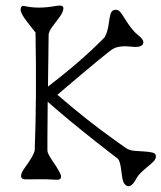

<svg xmlns="http://www.w3.org/2000/svg" viewBox="-20 -655 577 686"><path d="M70.8 -14.2Q55.2 -14.2 55.2 -26.9Q55.2 -37.6 70.3 -58.1Q100.1 -98.6 104 -117.7Q111.3 -303.7 106.9 -538.6L74.2 -580.6Q53.7 -607.9 53.7 -620.1Q53.7 -636.7 68.4 -633.3Q116.2 -622.1 180.2 -633.8Q206.5 -638.7 206.5 -625.5Q206.5 -611.8 190.4 -590.8Q174.3 -569.8 165.5 -557.6Q156.7 -545.4 153.8 -533.2L151.4 -345.7Q272.9 -438.5 354 -522Q364.7 -540 369.1 -574Q373.5 -607.9 379.4 -614Q385.3 -620.1 394.3 -620.1Q403.3 -620.1 410.6 -610.8Q418 -601.6 426.3 -587.9Q451.7 -546.4 471.9 -530.8Q492.2 -515.1 492.2 -504.4Q492.2 -487.3 463.4 -487.3L428.7 -489.7Q399.4 -489.7 385.3 -481H384.8Q368.2 -472.7 185.1 -316.4Q291 -224.6 390.1 -154.3Q415.5 -136.2 428.5 -127Q441.4 -117.7 459.5 -116.2Q477.5 -114.7 494.9 -113.8Q512.2 -112.8 524.7 -109.9Q537.1 -106.9 537.1 -96.9Q537.1 -86.9 528.8 -78.4Q520.5 -69.8 508.8 -60.5Q476.1 -33.7 468.8 -20Q445.8 24.9 426.3 3.9Q418.9 -3.4 416 -25.9Q413.1 -48.3 411.6 -57.6Q408.2 -79.6 401.4 -87.4L324.2 -147.5Q225.1 -225.6 150.4 -291.5L149.4 -159.2V-116.7Q149.4 -107.4 166 -82.5Q198.2 -36.1 198.2 -24.4Q198.2 -12.7 184.6 -12.7L142.6 -14.6Z"/></svg>

Font: Snowburst One
Style: Regular
Weight: 400
Designer: Annet Stirling
Foundry: Annet Stirling
Version: Version 1.001